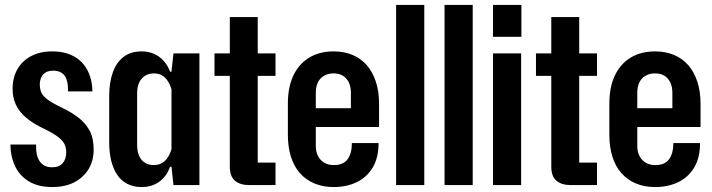

<svg xmlns="http://www.w3.org/2000/svg" viewBox="-20 -749 2883 777"><path d="M192 8Q136 8 98.5 -14Q61 -36 42 -74.5Q23 -113 22 -164H126Q125 -132 132.5 -112Q140 -92 154.5 -82Q169 -72 190 -72Q220 -72 234 -89Q248 -106 248 -132Q248 -163 229.5 -182Q211 -201 174 -220L142 -236Q107 -254 82 -276Q57 -298 44 -326Q31 -354 31 -390Q31 -435 50.5 -469Q70 -503 106 -522Q142 -541 191 -541Q242 -541 278 -521.5Q314 -502 333.5 -465.5Q353 -429 354 -379H255Q256 -407 250 -425.5Q244 -444 230.5 -453.5Q217 -463 195 -463Q178 -463 166 -456.5Q154 -450 147.5 -437Q141 -424 141 -406Q141 -377 158 -359Q175 -341 211 -323L237 -310Q270 -294 298 -272.5Q326 -251 342.5 -220.5Q359 -190 359 -144Q359 -97 337.5 -63Q316 -29 279 -10.5Q242 8 192 8Z M553 8Q520 8 495 -5Q470 -18 454 -42Q438 -66 430 -99Q422 -132 422 -171V-362Q422 -414 436 -454.5Q450 -495 479 -518Q508 -541 553 -541Q595 -541 625 -518.5Q655 -496 668 -459H674L682 -533H787V0H682L674 -74H668Q655 -36 625 -14Q595 8 553 8ZM603 -81Q629 -81 646.5 -97Q664 -113 674 -145V-388Q664 -420 646.5 -436Q629 -452 603 -452Q582 -452 567 -442.5Q552 -433 543.5 -415.5Q535 -398 535 -371V-162Q535 -136 543.5 -117.5Q552 -99 567 -90Q582 -81 603 -81Z M988 0Q952 0 931 -17.5Q910 -35 910 -75V-680H1023V-91H1095V0ZM848 -442V-533H1095V-442Z M1330 8Q1287 8 1252.5 -6.5Q1218 -21 1194 -48Q1170 -75 1157.5 -114.5Q1145 -154 1145 -203V-330Q1145 -397 1167.5 -444Q1190 -491 1231.5 -516Q1273 -541 1330 -541Q1373 -541 1407 -526.5Q1441 -512 1464.5 -485Q1488 -458 1501 -418.5Q1514 -379 1514 -330V-235H1244V-311H1411L1400 -302V-374Q1400 -397 1392 -414.5Q1384 -432 1368.5 -442Q1353 -452 1330 -452Q1307 -452 1290.5 -442Q1274 -432 1266 -414.5Q1258 -397 1258 -374V-158Q1258 -136 1266.5 -118.5Q1275 -101 1291.5 -91Q1308 -81 1331 -81Q1370 -81 1387 -105Q1404 -129 1404 -170H1512Q1512 -110 1488 -70.5Q1464 -31 1423 -11.5Q1382 8 1330 8Z M1583 0V-729H1697V0Z M1779 0V-729H1893V0Z M1975 0V-533H2089V0ZM1975 -600V-729H2090V-600Z M2289 0Q2253 0 2232 -17.5Q2211 -35 2211 -75V-680H2324V-91H2396V0ZM2149 -442V-533H2396V-442Z M2631 8Q2588 8 2553.5 -6.5Q2519 -21 2495 -48Q2471 -75 2458.5 -114.5Q2446 -154 2446 -203V-330Q2446 -397 2468.5 -444Q2491 -491 2532.5 -516Q2574 -541 2631 -541Q2674 -541 2708 -526.5Q2742 -512 2765.5 -485Q2789 -458 2802 -418.5Q2815 -379 2815 -330V-235H2545V-311H2712L2701 -302V-374Q2701 -397 2693 -414.5Q2685 -432 2669.5 -442Q2654 -452 2631 -452Q2608 -452 2591.5 -442Q2575 -432 2567 -414.5Q2559 -397 2559 -374V-158Q2559 -136 2567.5 -118.5Q2576 -101 2592.5 -91Q2609 -81 2632 -81Q2671 -81 2688 -105Q2705 -129 2705 -170H2813Q2813 -110 2789 -70.5Q2765 -31 2724 -11.5Q2683 8 2631 8Z"/></svg>

Font: Hubot Sans Condensed SemiBold
Style: Regular
Weight: 600
Width: 3
Designer: Deni Anggara
Foundry: GitHub, Inc., Subsidiary of Microsoft Corporation
Version: Version 2.000